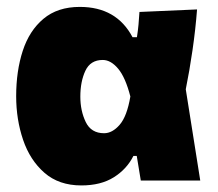

<svg xmlns="http://www.w3.org/2000/svg" viewBox="-20 -536 648 570"><path d="M221.5 14.5Q155 14.5 112 -23Q69 -60.5 48.5 -121Q28 -181.5 28 -250.5Q28 -325 47.5 -385Q67 -445 109 -480.2Q151 -515.5 217 -515.5Q326 -515.5 373.5 -425.5H386.5Q389.5 -444.5 391.2 -463Q393 -481.5 394 -500.5L565 -508Q560.5 -449 551.5 -387Q542.5 -325 531.5 -271Q542.5 -203 553 -135.5Q563.5 -68 574.5 0H398Q395 -18 392 -36.5Q389 -55 386 -73H376Q356.5 -34 318 -9.8Q279.5 14.5 221.5 14.5ZM289 -140.5Q313.5 -140.5 335.2 -165.5Q357 -190.5 367 -249.5Q352.5 -306 330.8 -332Q309 -358 285 -358Q248.5 -358 233.5 -326Q218.5 -294 218.5 -249Q218.5 -207 234.5 -173.8Q250.5 -140.5 289 -140.5Z"/></svg>

Font: Heraclito ExtraBold
Style: Regular
Weight: 800
Designer: Kostas Bartsokas (font) & Cristiano Sobral (main changes)
Foundry: Kostas Bartsokas (font) & Cristiano Sobral (main changes)
Version: Version 1.00;July 8, 2020;FontCreator 13.0.0.2655 64-bit